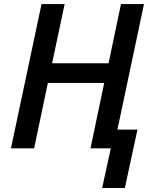

<svg xmlns="http://www.w3.org/2000/svg" viewBox="-20 -734 767 950"><path d="M528.3 0H427.7L495.6 -323.7H216.8L148.9 0H34.2L185.5 -713.9H299.8L237.8 -420.9H517.1L578.6 -713.9H692.4L561 -92.8H660.2L597.7 196.3H485.4Z"/></svg>

Font: Viking Open Sans Light
Style: Bold Italic
Weight: 600
Italic angle: -12°
Foundry: Ascender Corporation
Version: Version 2.000